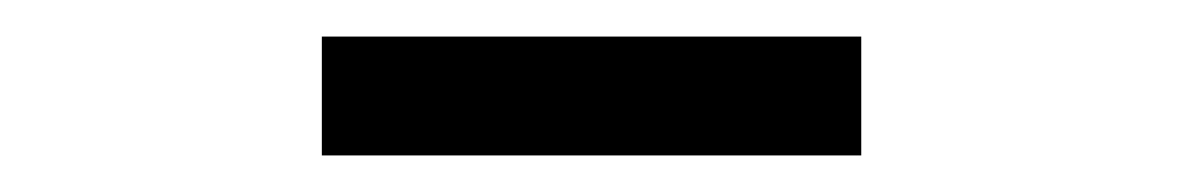

<svg xmlns="http://www.w3.org/2000/svg" viewBox="-20 -756 646 105"><path d="M156 -671V-736H451V-671Z"/></svg>

Font: Noto Sans HK
Style: Regular
Weight: 400
Designer: Ryoko NISHIZUKA 西塚涼子 (kana, bopomofo & ideographs); Paul D. Hunt (Latin, Greek & Cyrillic); Sandoll Communications 산돌커뮤니
Foundry: Adobe
Version: Version 2.004-H2;hotconv 1.0.118;makeotfexe 2.5.65603